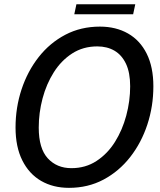

<svg xmlns="http://www.w3.org/2000/svg" viewBox="-20 -872 752 902"><path d="M304 10.5Q229.5 10.5 173 -22.2Q116.5 -55 84.8 -118.5Q53 -182 53 -273Q53 -366.5 81.2 -452Q109.5 -537.5 161.8 -604Q214 -670.5 287 -708.8Q360 -747 449.5 -747Q524.5 -747 581.2 -714.8Q638 -682.5 669.2 -619.8Q700.5 -557 700.5 -466.5Q700.5 -372.5 672.2 -286.8Q644 -201 591.5 -134Q539 -67 466.2 -28.2Q393.5 10.5 304 10.5ZM315.5 -82Q382 -82 433.5 -115.8Q485 -149.5 520 -205.2Q555 -261 573.2 -329.2Q591.5 -397.5 591.5 -466.5Q591.5 -531 571.8 -572.5Q552 -614 517.5 -634Q483 -654 437 -654Q370.5 -654 319 -620.8Q267.5 -587.5 232.8 -532.5Q198 -477.5 180 -409.8Q162 -342 162 -272.5Q162 -174.5 204.5 -128.2Q247 -82 315.5 -82ZM329 -805 339 -852H615.5L605.5 -805Z"/></svg>

Font: Epilogue Medium
Style: Italic
Weight: 500
Italic angle: -12°
Designer: Tyler Finck
Foundry: Etcetera Type Co
Version: Version 2.112